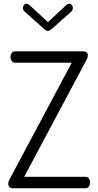

<svg xmlns="http://www.w3.org/2000/svg" viewBox="-20 -1005 524 1025"><path d="M236 -887 335 -979Q341 -985 350 -985Q358 -985 363.5 -978Q369 -971 369 -963Q369 -950 357 -940L256 -850Q244 -840 236 -840Q226 -840 216 -850L115 -940Q102 -950 102 -963Q102 -971 107.5 -978Q113 -985 121 -985Q130 -985 136 -979ZM109 -61H436Q449 -61 455 -51.5Q461 -42 461 -31Q461 -20 455 -10Q449 0 436 0H48Q37 0 30.5 -6.5Q24 -13 24 -23Q24 -34 30 -46L363 -670H61Q49 -670 42.5 -679.5Q36 -689 36 -701Q36 -712 42 -721.5Q48 -731 61 -731H424Q437 -731 443 -725Q449 -719 449 -710Q449 -698 441 -684Z"/></svg>

Font: AkaAcidDosis
Style: Regular
Weight: 400
Designer: Edgar Tolentino, Pablo Impallari, Igino Marini, Aka-Acid
Foundry: Edgar Tolentino, Pablo Impallari, Igino Marini, Cyberella
Version: Version 1.007